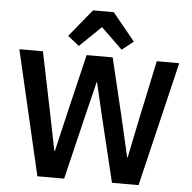

<svg xmlns="http://www.w3.org/2000/svg" viewBox="-61 -1011 1072 1072"><g transform="rotate(5 474.5 -475.0)"><path d="M338 0H188L26 -698H158L227 -363L270 -149H273L323 -363L403 -698H549L629 -363L678 -149H681L725 -363L796 -698H922L755 0H606L517 -369L474 -553H472L427 -369ZM417 -950H533L659 -796L595 -745L475 -861L355 -745L291 -796Z"/></g></svg>

Font: IBM Plex Sans SemiBold
Style: Regular
Weight: 600
Designer: Mike Abbink, Paul van der Laan, Pieter van Rosmalen
Foundry: Bold Monday
Version: Version 3.201